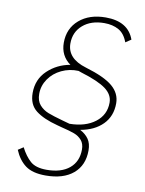

<svg xmlns="http://www.w3.org/2000/svg" viewBox="-89 -772 699 927"><g transform="rotate(10 260.5 -309.0)"><path d="M475 -310Q475 -247 435 -206.5Q395 -166 326 -154Q353 -140 368 -118.5Q383 -97 383 -63Q383 10 334.5 51Q286 92 199 92Q135 92 100.5 66.5Q66 41 46 -7L72 -24Q93 17 119.5 40.5Q146 64 199 64Q271 64 311 30.5Q351 -3 351 -62Q351 -90 336.5 -107Q322 -124 299.5 -132.5Q277 -141 235 -151L213 -157Q144 -175 106.5 -204Q69 -233 69 -290Q69 -357 115 -400.5Q161 -444 225 -455Q175 -491 175 -555Q175 -625 224.5 -667.5Q274 -710 354 -710Q464 -710 494 -626L467 -608Q452 -649 422.5 -665.5Q393 -682 352 -682Q287 -682 247 -647.5Q207 -613 207 -557Q207 -483 301 -455Q395 -427 435 -393Q475 -359 475 -310ZM443 -308Q443 -347 406 -374.5Q369 -402 283 -428Q280 -429 269 -433Q225 -435 186 -416.5Q147 -398 124 -364.5Q101 -331 101 -291Q101 -257 118.5 -237Q136 -217 161.5 -207Q187 -197 234 -184L270 -174Q348 -175 395.5 -211.5Q443 -248 443 -308Z"/></g></svg>

Font: KoHo ExtraLight
Style: Italic
Weight: 275
Italic angle: -10°
Version: Version 1.000; ttfautohint (v1.6)